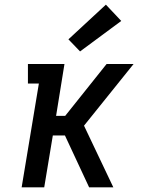

<svg xmlns="http://www.w3.org/2000/svg" viewBox="-20 -805 640 825"><path d="M73 0 147 -446H100V-530H257L221 -307H260L438 -530H554L341 -265L467 0H363L259 -223H207L170 0ZM324 -584 274 -636 435 -785 501 -715Z"/></svg>

Font: Iosevka Slab Medium Extended
Style: Italic
Weight: 500
Width: 7
Italic angle: -9°
Monospace: yes
Designer: Belleve Invis
Foundry: Belleve Invis
Version: Version 11.1.0; ttfautohint (v1.8.3)